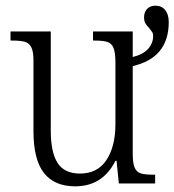

<svg xmlns="http://www.w3.org/2000/svg" viewBox="-20 -647 615 677"><path d="M98 -185V-434Q98 -465 90.5 -480Q83 -495 68 -499.5Q53 -504 23 -504H17V-536H159V-187Q159 -110 183 -72.5Q207 -35 262 -35Q324 -35 355.5 -83Q387 -131 387 -209V-425Q387 -461 380.5 -477.5Q374 -494 359 -499Q344 -504 313 -504H308V-536H448V-446Q485 -455 502.5 -475Q520 -495 520 -520Q520 -529 516.5 -534Q513 -539 506 -548Q497 -557 492.5 -565Q488 -573 488 -586Q488 -605 499 -616Q510 -627 528 -627Q550 -627 562.5 -611.5Q575 -596 575 -569Q575 -443 448 -414V-104Q448 -71 455 -55.5Q462 -40 477 -35.5Q492 -31 522 -31H527V0H399L391 -80H387Q342 10 245 10Q172 10 135 -37Q98 -84 98 -185Z"/></svg>

Font: Noto Serif NarrowLight
Style: Regular
Weight: 300
Width: 4
Designer: Monotype Design Team
Foundry: Monotype Imaging Inc.
Version: Version 1.001